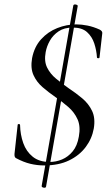

<svg xmlns="http://www.w3.org/2000/svg" viewBox="-20 -748 500 882"><path d="M191.6 109Q190.6 116 180.2 114Q169.8 112 171.6 105L316.6 -722Q317.6 -727 323.1 -727.5Q328.6 -728 333.5 -725.5Q338.4 -723 336.6 -718ZM183.2 12Q151 12 119.5 4.5Q88 -3 52.6 -22Q48.6 -25 47.4 -29.5Q46.2 -34 46.6 -41L61 -173.2Q61 -178.2 66.5 -178.2Q72 -178.2 72.2 -173.2Q73.2 -129.6 86.8 -90.9Q100.4 -52.2 130.3 -28.1Q160.2 -4 207.8 -4Q237.6 -4 265.3 -15.7Q293 -27.4 314 -52.8Q335 -78.2 342.2 -120.6Q350.8 -167.4 336.3 -199.8Q321.8 -232.2 293.7 -256.6Q265.6 -281 234 -302.4Q203 -324 175.7 -347.5Q148.4 -371 133.9 -402.8Q119.4 -434.6 127.4 -481Q137.6 -533.2 168.8 -567.6Q200 -602 243 -619Q286 -636 330.4 -636Q355 -636 382.2 -630.5Q409.4 -625 438 -612Q451.2 -605 449.8 -595L437.2 -484.2Q437 -480.4 431.3 -480.4Q425.6 -480.4 425.4 -484.2Q423.4 -516.8 413.1 -548.3Q402.8 -579.8 379.7 -600.6Q356.6 -621.4 313.8 -621.4Q275 -621.4 249.4 -604.2Q223.8 -587 209.2 -561.3Q194.6 -535.6 189.8 -508.4Q182 -467 196.4 -437.7Q210.8 -408.4 238 -386.2Q265.2 -364 295.8 -342.4Q328.8 -320.6 358 -296.1Q387.2 -271.6 403 -238.5Q418.8 -205.4 410.8 -157.6Q402.6 -111.2 373.7 -72.6Q344.8 -34 297.1 -11Q249.4 12 183.2 12Z"/></svg>

Font: Cormorant Infant Light
Style: Italic
Weight: 300
Italic angle: -10°
Designer: Christian Thalmann (Catharsis Fonts)
Foundry: Catharsis Fonts
Version: Version 4.001